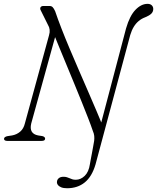

<svg xmlns="http://www.w3.org/2000/svg" viewBox="-20 -731 815 996"><path d="M634 -584 496.5 -62.5 514 -73.5Q501 -107.5 481.2 -154Q461.5 -200.5 438.2 -254Q415 -307.5 390.2 -364.5Q365.5 -421.5 342 -477Q318.5 -532.5 299 -582.8Q279.5 -633 266 -673Q259 -688 253 -694Q247 -700 236.5 -700H204Q197 -700 192.8 -696.2Q188.5 -692.5 188.5 -687Q188.5 -681.5 192.5 -675L229 -601.5Q236 -590.5 237.5 -577Q239 -563.5 234.5 -548.5L109 -90.5Q102.5 -63.5 84.8 -48.2Q67 -33 43 -28.5L20 -25Q11 -23.5 6 -19.8Q1 -16 1 -11.5Q0.5 -6 5 -3Q9.5 0 18 0H195.5Q204 0 208.8 -2.5Q213.5 -5 214 -11Q214.5 -15.5 211 -19.2Q207.5 -23 200 -25L177.5 -28.5Q154 -33 144.8 -48.2Q135.5 -63.5 142 -90.5L277 -579L253.5 -568.5Q269 -530 287.5 -485.2Q306 -440.5 326 -392Q346 -343.5 366 -295.2Q386 -247 404 -202Q422 -157 437 -118.8Q452 -80.5 461.5 -52Q467.5 -38.5 468.8 -26Q470 -13.5 468.5 -1Q466 13.5 463 30.5Q460 47.5 456.8 64.5Q453.5 81.5 450.8 96Q448 110.5 446.5 120Q440.5 161 419.5 181.2Q398.5 201.5 373 201.5Q362.5 201.5 355 199Q347.5 196.5 340.8 193.5Q334 190.5 326.5 188.2Q319 186 309.5 186Q293.5 186 284.8 193.5Q276 201 275.5 212Q274.5 220.5 280.2 228.2Q286 236 297.8 240.8Q309.5 245.5 328 245.5Q382.5 245.5 419.8 215.2Q457 185 475.5 122L655.5 -549Q663 -574 674 -592Q685 -610 699.8 -622.2Q714.5 -634.5 733.5 -641.5Q754.5 -650 764.8 -660Q775 -670 775 -684.5Q775 -696 767.2 -703.5Q759.5 -711 745.5 -711Q712.5 -711 682.8 -680.2Q653 -649.5 634 -584Z"/></svg>

Font: Fraunces ExtraLight
Style: Italic
Weight: 250
Italic angle: -16°
Version: Version 1.000;[b76b70a41]